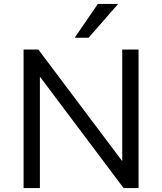

<svg xmlns="http://www.w3.org/2000/svg" viewBox="-20 -957 825 977"><path d="M100 0V-705H175L611 -125H602V-705H685V0H609L174 -579H183V0ZM360 -765 478 -937H581L431 -765Z"/></svg>

Font: Nunito Sans 9pt
Style: Regular
Weight: 400
Version: Version 3.101;gftools[0.9.27]